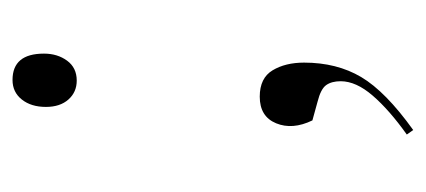

<svg xmlns="http://www.w3.org/2000/svg" viewBox="-202 -320 664 299"><g transform="rotate(-90 129.5 -170.0)"><path d="M113 -430Q113 -453 124.5 -467.5Q136 -482 155 -482Q196 -482 196 -433Q196 -412 185 -397Q174 -382 154 -382Q136 -382 124.5 -395Q113 -408 113 -430ZM77 142 70 132Q108 105 130.5 79Q153 53 153 29Q153 15 147 6.5Q141 -2 121 -7L92 -15Q77 -46 87.5 -71.5Q98 -97 129 -97Q158 -97 170 -77Q182 -57 182 -28Q182 23 159.5 61Q137 99 77 142Z"/></g></svg>

Font: Literata 72pt ExtraLight
Style: Italic
Weight: 200
Italic angle: -2°
Designer: Latin by Veronika Burian and Jose Scaglione. Greek by Irene Vlachou. Cyrillic by Vera Evstafieva
Foundry: TypeTogether
Version: Version 3.002